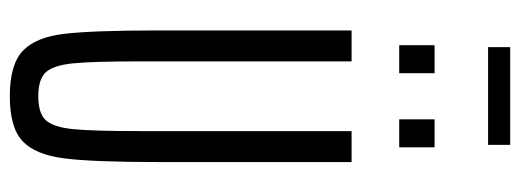

<svg xmlns="http://www.w3.org/2000/svg" viewBox="-354 -697 1059 391"><g transform="rotate(90 175.5 -501.5)"><path d="M42 -293V-688H105V-257Q105 -161 109 -121Q113 -81 127 -65.5Q141 -50 176 -50Q211 -50 225 -65.5Q239 -81 243 -121Q247 -161 247 -257V-688H310V-293Q310 -161 302.5 -102.5Q295 -44 267.5 -18Q240 8 176 8Q112 8 84 -18Q56 -44 49 -102Q42 -160 42 -293ZM72 -785V-857H129V-785ZM223 -785V-857H280V-785ZM76 -966V-1011H275V-966Z"/></g></svg>

Font: Saira Ultra Condensed
Style: Regular
Weight: 400
Width: 1
Designer: Hector Gatti with collaboration of the Omnibus-Type team
Foundry: Omnibus-Type
Version: Version 1.001; ttfautohint (v1.8)